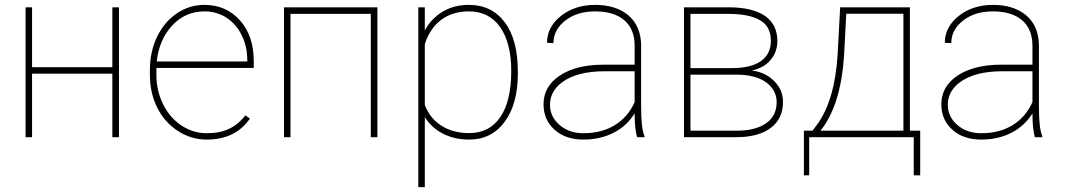

<svg xmlns="http://www.w3.org/2000/svg" viewBox="-20 -558 4332 781"><path d="M463.9 -528.3C463.9 -528.3 437 -528.3 437 -528.3C437 -528.3 437 -284.7 437 -284.7C437 -284.7 110.4 -284.7 110.4 -284.7C110.4 -284.7 110.4 -528.3 110.4 -528.3C110.4 -528.3 84 -528.3 84 -528.3C84 -528.3 84 0 84 0C84 0 110.4 0 110.4 0C110.4 0 110.4 -258.3 110.4 -258.3C110.4 -258.3 437 -258.3 437 -258.3C437 -258.3 437 0 437 0C437 0 463.9 0 463.9 0C463.9 0 463.9 -528.3 463.9 -528.3Z M821.3 9.8C898.9 9.8 957 -18.6 996.6 -75.7C996.6 -75.7 978 -88.9 978 -88.9C978 -88.9 978 -88.9 978 -88.9C959 -64 937 -45.9 912.1 -34.2C887.2 -22 856.9 -16.1 821.3 -16.1C821.3 -16.1 821.3 -16.1 821.3 -16.1C784.2 -16.1 750 -26.4 718.3 -47.4C686.5 -68.4 661.6 -97.2 643.6 -133.8C625.5 -170.4 616.2 -210 616.2 -252.9C616.2 -252.9 616.2 -281.7 616.2 -281.7C616.2 -281.7 1012.2 -281.7 1012.2 -281.7C1012.2 -281.7 1012.2 -309.6 1012.2 -309.6C1012.2 -309.6 1012.2 -309.6 1012.2 -309.6C1012.2 -377.9 993.7 -433.1 956.1 -475.1C918.5 -517.1 870.6 -538.1 811.5 -538.1C811.5 -538.1 811.5 -538.1 811.5 -538.1C771 -538.1 733.9 -526.9 699.7 -503.9C665.5 -481 638.7 -449.2 619.1 -408.7C599.6 -368.2 589.8 -323.2 589.8 -274.4C589.8 -274.4 589.8 -252.4 589.8 -252.4C589.8 -252.4 589.8 -252.4 589.8 -252.4C589.8 -203.6 600.1 -159.2 620.1 -119.1C640.1 -79.1 668.5 -47.9 704.1 -24.9C739.7 -2 778.8 9.8 821.3 9.8C821.3 9.8 821.3 9.8 821.3 9.8ZM811.5 -511.7C844.2 -511.7 874 -503.4 900.9 -486.3C927.2 -469.2 948.2 -445.3 963.4 -414.6C978.5 -383.8 985.8 -350.1 985.8 -314.5C985.8 -314.5 985.8 -308.1 985.8 -308.1C985.8 -308.1 617.7 -308.1 617.7 -308.1C617.7 -308.1 617.7 -308.1 617.7 -308.1C624 -367.2 645 -416 680.7 -454.6C716.3 -492.7 760.3 -511.7 811.5 -511.7C811.5 -511.7 811.5 -511.7 811.5 -511.7Z M1515.1 -528.3C1515.1 -528.3 1135.3 -528.3 1135.3 -528.3C1135.3 -528.3 1135.3 0 1135.3 0C1135.3 0 1161.6 0 1161.6 0C1161.6 0 1161.6 -501.5 1161.6 -501.5C1161.6 -501.5 1488.3 -501.5 1488.3 -501.5C1488.3 -501.5 1488.3 0 1488.3 0C1488.3 0 1515.1 0 1515.1 0C1515.1 0 1515.1 -528.3 1515.1 -528.3Z M2086.4 -267.6C2086.4 -267.6 2086.4 -267.6 2086.4 -267.6C2086.4 -353 2068.8 -419.9 2033.2 -467.3C1997.6 -514.6 1949.2 -538.1 1887.2 -538.1C1887.2 -538.1 1887.2 -538.1 1887.2 -538.1C1847.7 -538.1 1812.5 -529.3 1781.7 -511.2C1751 -493.2 1726.1 -467.8 1708 -434.1C1708 -434.1 1708 -528.3 1708 -528.3C1708 -528.3 1681.6 -528.3 1681.6 -528.3C1681.6 -528.3 1681.6 203.1 1681.6 203.1C1681.6 203.1 1708 203.1 1708 203.1C1708 203.1 1708 -82 1708 -82C1708 -82 1708 -82 1708 -82C1725.6 -53.2 1750 -30.8 1781.2 -14.6C1812.5 1.5 1848.1 9.8 1888.2 9.8C1888.2 9.8 1888.2 9.8 1888.2 9.8C1949.2 9.8 1997.6 -14.6 2033.2 -63C2068.8 -111.3 2086.4 -176.8 2086.4 -259.3C2086.4 -259.3 2086.4 -267.6 2086.4 -267.6ZM2059.6 -269.5C2059.6 -187 2044.4 -124 2014.6 -81.1C1984.9 -38.1 1942.9 -16.6 1888.7 -16.6C1888.7 -16.6 1888.7 -16.6 1888.7 -16.6C1844.2 -16.6 1806.2 -26.9 1775.4 -46.9C1744.1 -66.9 1721.7 -94.7 1708 -131.3C1708 -131.3 1708 -378.4 1708 -378.4C1708 -378.4 1708 -378.4 1708 -378.4C1721.7 -421.4 1744.1 -454.6 1774.9 -477.5C1805.7 -500.5 1843.3 -511.7 1887.7 -511.7C1887.7 -511.7 1887.7 -511.7 1887.7 -511.7C1941.9 -511.7 1984.4 -490.2 2014.6 -447.8C2044.4 -404.8 2059.6 -345.2 2059.6 -269.5C2059.6 -269.5 2059.6 -269.5 2059.6 -269.5Z M2601.6 0C2601.6 0 2601.6 -4.4 2601.6 -4.4C2601.6 -4.4 2601.6 -4.4 2601.6 -4.4C2592.3 -25.4 2587.9 -64.5 2587.9 -122.6C2587.9 -122.6 2587.9 -375 2587.9 -375C2587.9 -375 2587.9 -375 2587.9 -375C2586.9 -426.8 2569.8 -466.8 2536.1 -495.6C2502.4 -523.9 2457.5 -538.1 2400.4 -538.1C2400.4 -538.1 2400.4 -538.1 2400.4 -538.1C2345.7 -538.1 2299.3 -522.9 2261.7 -493.2C2224.1 -463.4 2205.1 -426.8 2205.1 -383.8C2205.1 -383.8 2231.4 -382.8 2231.4 -382.8C2231.4 -382.8 2231.4 -382.8 2231.4 -382.8C2231.4 -419.4 2247.6 -449.7 2279.8 -474.6C2312 -499.5 2352.1 -511.7 2400.4 -511.7C2400.4 -511.7 2400.4 -511.7 2400.4 -511.7C2452.1 -511.7 2492.2 -499.5 2520 -475.1C2547.9 -450.7 2561.5 -416.5 2561.5 -372.1C2561.5 -372.1 2561.5 -294.9 2561.5 -294.9C2561.5 -294.9 2431.2 -294.9 2431.2 -294.9C2431.2 -294.9 2431.2 -294.9 2431.2 -294.9C2358.4 -294.4 2300.3 -279.3 2256.8 -250.5C2212.9 -221.2 2190.9 -182.1 2190.9 -133.8C2190.9 -133.8 2190.9 -133.8 2190.9 -133.8C2190.9 -91.3 2206.1 -56.6 2235.8 -30.3C2265.6 -3.4 2304.7 9.8 2353.5 9.8C2353.5 9.8 2353.5 9.8 2353.5 9.8C2398.9 9.8 2439.9 0.5 2476.1 -18.1C2512.2 -36.6 2540.5 -63 2561.5 -96.7C2561.5 -96.7 2561.5 -96.7 2561.5 -96.7C2561.5 -54.7 2564.9 -22.5 2571.3 0C2571.3 0 2601.6 0 2601.6 0ZM2353.5 -16.1C2314 -16.1 2281.7 -27.3 2255.9 -49.8C2230 -72.3 2217.3 -99.6 2217.3 -131.8C2217.3 -131.8 2217.3 -131.8 2217.3 -131.8C2217.3 -168.5 2233.4 -198.7 2266.1 -223.1C2266.1 -223.1 2266.1 -223.1 2266.1 -223.1C2306.2 -252.9 2363.8 -268.1 2439.5 -268.1C2439.5 -268.1 2561.5 -268.1 2561.5 -268.1C2561.5 -268.1 2561.5 -142.6 2561.5 -142.6C2561.5 -142.6 2561.5 -142.6 2561.5 -142.6C2543.5 -102.5 2517.1 -71.3 2481.4 -49.3C2445.8 -27.3 2402.8 -16.1 2353.5 -16.1C2353.5 -16.1 2353.5 -16.1 2353.5 -16.1Z M2975.1 0C2975.1 0 2975.1 0 2975.1 0C3035.2 0 3081.5 -12.7 3115.2 -37.6C3148.4 -62.5 3165 -97.7 3165 -143.1C3165 -143.1 3165 -143.1 3165 -143.1C3165 -176.3 3152.8 -205.1 3128.4 -229C3104 -252.9 3073.7 -267.1 3038.1 -271C3038.1 -271 3037.6 -271 3037.6 -271C3037.6 -271 3037.6 -271 3037.6 -271C3071.3 -278.3 3097.2 -293 3115.2 -314.9C3133.3 -336.9 3142.1 -362.3 3142.1 -391.6C3142.1 -391.6 3142.1 -391.6 3142.1 -391.6C3142.1 -436 3125 -470.2 3091.3 -493.7C3057.1 -516.6 3007.8 -528.3 2943.8 -528.3C2943.8 -528.3 2762.2 -528.3 2762.2 -528.3C2762.2 -528.3 2762.2 0 2762.2 0C2762.2 0 2975.1 0 2975.1 0ZM2976.1 -254.4C2976.1 -254.4 2976.1 -254.4 2976.1 -254.4C3026.4 -254.4 3066.4 -244.1 3095.7 -223.6C3124.5 -202.6 3139.2 -175.8 3139.2 -142.6C3139.2 -142.6 3139.2 -142.6 3139.2 -142.6C3139.2 -105.5 3125 -76.7 3096.2 -56.6C3067.4 -36.6 3027.8 -26.4 2977.5 -26.4C2977.5 -26.4 2788.6 -26.4 2788.6 -26.4C2788.6 -26.4 2788.6 -254.4 2788.6 -254.4C2788.6 -254.4 2976.1 -254.4 2976.1 -254.4ZM2788.6 -501.5C2788.6 -501.5 2943.8 -501.5 2943.8 -501.5C2943.8 -501.5 2943.8 -501.5 2943.8 -501.5C3000 -501.5 3042.5 -492.7 3071.8 -475.6C3101.1 -458.5 3115.7 -430.7 3115.7 -393.1C3115.7 -393.1 3115.7 -393.1 3115.7 -393.1C3115.7 -356 3102.1 -328.1 3074.7 -309.1C3047.4 -290 3006.8 -280.8 2953.6 -280.8C2953.6 -280.8 2788.6 -280.8 2788.6 -280.8C2788.6 -280.8 2788.6 -501.5 2788.6 -501.5Z M3250 -26.4C3250 -26.4 3250 155.3 3250 155.3C3250 155.3 3271.5 155.3 3271.5 155.3C3271.5 155.3 3271.5 0 3271.5 0C3271.5 0 3696.8 0 3696.8 0C3696.8 0 3696.8 155.3 3696.8 155.3C3696.8 155.3 3723.1 155.3 3723.1 155.3C3723.1 155.3 3723.1 -26.4 3723.1 -26.4C3723.1 -26.4 3681.2 -26.4 3681.2 -26.4C3681.2 -26.4 3681.2 -528.3 3681.2 -528.3C3681.2 -528.3 3397.5 -528.3 3397.5 -528.3C3397.5 -528.3 3387.2 -335.9 3387.2 -335.9C3387.2 -335.9 3387.2 -335.9 3387.2 -335.9C3379.4 -211.4 3351.6 -116.7 3303.7 -51.3C3303.7 -51.3 3285.2 -26.4 3285.2 -26.4C3285.2 -26.4 3250 -26.4 3250 -26.4ZM3317.4 -26.4C3372.1 -94.2 3403.8 -194.8 3413.1 -327.1C3413.1 -327.1 3422.4 -502 3422.4 -502C3422.4 -502 3654.8 -502 3654.8 -502C3654.8 -502 3654.8 -26.4 3654.8 -26.4C3654.8 -26.4 3317.4 -26.4 3317.4 -26.4C3317.4 -26.4 3317.4 -26.4 3317.4 -26.4Z M4219.7 0C4219.7 0 4219.7 -4.4 4219.7 -4.4C4219.7 -4.4 4219.7 -4.4 4219.7 -4.4C4210.4 -25.4 4206.1 -64.5 4206.1 -122.6C4206.1 -122.6 4206.1 -375 4206.1 -375C4206.1 -375 4206.1 -375 4206.1 -375C4205.1 -426.8 4188 -466.8 4154.3 -495.6C4120.6 -523.9 4075.7 -538.1 4018.6 -538.1C4018.6 -538.1 4018.6 -538.1 4018.6 -538.1C3963.9 -538.1 3917.5 -522.9 3879.9 -493.2C3842.3 -463.4 3823.2 -426.8 3823.2 -383.8C3823.2 -383.8 3849.6 -382.8 3849.6 -382.8C3849.6 -382.8 3849.6 -382.8 3849.6 -382.8C3849.6 -419.4 3865.7 -449.7 3897.9 -474.6C3930.2 -499.5 3970.2 -511.7 4018.6 -511.7C4018.6 -511.7 4018.6 -511.7 4018.6 -511.7C4070.3 -511.7 4110.4 -499.5 4138.2 -475.1C4166 -450.7 4179.7 -416.5 4179.7 -372.1C4179.7 -372.1 4179.7 -294.9 4179.7 -294.9C4179.7 -294.9 4049.3 -294.9 4049.3 -294.9C4049.3 -294.9 4049.3 -294.9 4049.3 -294.9C3976.6 -294.4 3918.5 -279.3 3875 -250.5C3831.1 -221.2 3809.1 -182.1 3809.1 -133.8C3809.1 -133.8 3809.1 -133.8 3809.1 -133.8C3809.1 -91.3 3824.2 -56.6 3854 -30.3C3883.8 -3.4 3922.9 9.8 3971.7 9.8C3971.7 9.8 3971.7 9.8 3971.7 9.8C4017.1 9.8 4058.1 0.5 4094.2 -18.1C4130.4 -36.6 4158.7 -63 4179.7 -96.7C4179.7 -96.7 4179.7 -96.7 4179.7 -96.7C4179.7 -54.7 4183.1 -22.5 4189.5 0C4189.5 0 4219.7 0 4219.7 0ZM3971.7 -16.1C3932.1 -16.1 3899.9 -27.3 3874 -49.8C3848.1 -72.3 3835.4 -99.6 3835.4 -131.8C3835.4 -131.8 3835.4 -131.8 3835.4 -131.8C3835.4 -168.5 3851.6 -198.7 3884.3 -223.1C3884.3 -223.1 3884.3 -223.1 3884.3 -223.1C3924.3 -252.9 3981.9 -268.1 4057.6 -268.1C4057.6 -268.1 4179.7 -268.1 4179.7 -268.1C4179.7 -268.1 4179.7 -142.6 4179.7 -142.6C4179.7 -142.6 4179.7 -142.6 4179.7 -142.6C4161.6 -102.5 4135.3 -71.3 4099.6 -49.3C4064 -27.3 4021 -16.1 3971.7 -16.1C3971.7 -16.1 3971.7 -16.1 3971.7 -16.1Z"/></svg>

Font: WOX
Style: Regular
Weight: 500
Designer: Google
Foundry: ""
Version: ""